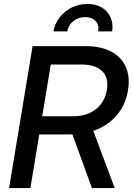

<svg xmlns="http://www.w3.org/2000/svg" viewBox="-20 -964 681 984"><path d="M26.4 0 147 -727.5H418Q497.6 -727.5 550 -699.5Q602.5 -671.4 625 -620.4Q647.5 -569.3 635.7 -500.5Q624.5 -431.6 584.5 -380.9Q544.4 -330.1 481.7 -302.5Q418.9 -274.9 339.4 -274.9H134.8L149.9 -368.2H354.5Q402.8 -368.2 439.2 -384.8Q475.6 -401.4 498.3 -431.9Q521 -462.4 527.8 -502.9Q538.1 -564.9 503.9 -599.1Q469.7 -633.3 397.9 -633.3H240.2L135.7 0ZM451.2 0 332 -328.1H445.3L567.9 0ZM427.7 -943.8Q471.7 -943.8 502.4 -925Q533.2 -906.2 547.1 -874.3Q561 -842.3 554.7 -803.2H483.4Q489.3 -835.4 470 -856Q450.7 -876.5 416.5 -876.5Q382.3 -876.5 356.2 -856Q330.1 -835.4 324.7 -803.2H253.9Q260.7 -842.3 285.2 -874.3Q309.6 -906.2 346.7 -925Q383.8 -943.8 427.7 -943.8Z"/></svg>

Font: Inter 28pt Medium
Style: Italic
Weight: 500
Italic angle: -9.3988°
Designer: Rasmus Andersson
Foundry: rsms
Version: Version 4.001;git-66647c0bb